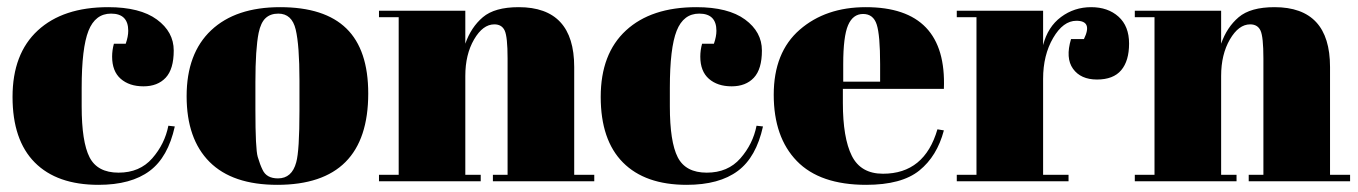

<svg xmlns="http://www.w3.org/2000/svg" viewBox="-20 -506 3792 536"><path d="M290 -468Q246 -468 227 -420Q208 -372 208 -261V-209Q208 -110 230 -67Q252 -24 311 -24Q370 -24 405 -64Q440 -104 450 -155L468 -153Q449 -67 398 -29Q346 10 255 10Q139 10 77 -52.5Q15 -115 15 -235.5Q15 -356 85.5 -421Q156 -486 282 -486Q371 -486 418 -451.5Q465 -417 465 -365Q465 -313 442.5 -289Q420 -265 380.5 -265Q341 -265 317 -286Q293 -307 293 -348Q293 -366 298 -384H331Q338 -404 338 -420Q338 -468 290 -468Z M816 -197V-282Q816 -379 805.5 -423.5Q795 -468 757 -468Q735 -468 721.5 -455.5Q708 -443 702 -414Q693 -369 693 -277V-199Q693 -90 699.5 -68Q706 -46 713 -32Q724 -8 756 -8Q795 -8 807 -53Q816 -85 816 -197ZM1008 -245Q1008 10 754 10Q629 10 565 -54Q501 -118 501 -237.5Q501 -357 569.5 -421.5Q638 -486 762 -486Q886 -486 947 -426.5Q1008 -367 1008 -245Z M1038 -476H1279V-384Q1295 -430 1328 -458Q1361 -486 1428 -486Q1583 -486 1583 -319V-18H1639V0H1356V-18H1397V-343Q1397 -403 1389 -420.5Q1381 -438 1360 -438Q1328 -438 1303.5 -396Q1279 -354 1279 -294V-18H1322V0H1038V-18H1093V-458H1038Z M1932 -468Q1888 -468 1869 -420Q1850 -372 1850 -261V-209Q1850 -110 1872 -67Q1894 -24 1953 -24Q2012 -24 2047 -64Q2082 -104 2092 -155L2110 -153Q2091 -67 2040 -29Q1988 10 1897 10Q1781 10 1719 -52.5Q1657 -115 1657 -235.5Q1657 -356 1727.5 -421Q1798 -486 1924 -486Q2013 -486 2060 -451.5Q2107 -417 2107 -365Q2107 -313 2084.5 -289Q2062 -265 2022.5 -265Q1983 -265 1959 -286Q1935 -307 1935 -348Q1935 -366 1940 -384H1973Q1980 -404 1980 -420Q1980 -468 1932 -468Z M2397 -486Q2624 -486 2615 -258H2333V-219Q2333 -121 2358 -71Q2383 -21 2445 -21Q2561 -21 2597 -145L2615 -142Q2596 -70 2546.5 -30Q2497 10 2398 10Q2269 10 2204.5 -56.5Q2140 -123 2140 -241.5Q2140 -360 2212.5 -423Q2285 -486 2397 -486ZM2334 -278H2437V-327Q2437 -408 2427.5 -437.5Q2418 -467 2389.5 -467Q2361 -467 2347.5 -435.5Q2334 -404 2334 -327Z M2985 -448Q2948 -448 2920 -400Q2892 -352 2892 -286V-18H2963V0H2651V-18H2706V-458H2651V-476H2892V-380Q2905 -431 2942 -458.5Q2979 -486 3026 -486Q3073 -486 3102.5 -459.5Q3132 -433 3132 -384.5Q3132 -336 3110 -310Q3088 -284 3042.5 -284Q2997 -284 2975.5 -314Q2954 -344 2970 -397H3006Q3031 -448 2985 -448Z M3148 -476H3389V-384Q3405 -430 3438 -458Q3471 -486 3538 -486Q3693 -486 3693 -319V-18H3749V0H3466V-18H3507V-343Q3507 -403 3499 -420.5Q3491 -438 3470 -438Q3438 -438 3413.5 -396Q3389 -354 3389 -294V-18H3432V0H3148V-18H3203V-458H3148Z"/></svg>

Font: SVN-Abril Fatface
Style: Regular
Weight: 400
Designer: Veronika Burian, Jos? Scaglione
Foundry: TypeTogether
Version: Version 1.001